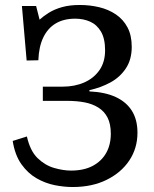

<svg xmlns="http://www.w3.org/2000/svg" viewBox="-20 -737 617 771"><path d="M272 14Q237 14 199.5 6.5Q162 -1 127 -21Q92 -41 66 -77.5Q40 -114 31 -171L88 -189Q101 -131 131 -102Q161 -73 197.5 -62.5Q234 -52 265 -52Q317 -52 352.5 -71Q388 -90 406.5 -123Q425 -156 425 -200Q425 -239 412 -264.5Q399 -290 375 -305Q351 -320 319.5 -326Q288 -332 249 -332H152V-389H231Q280 -389 318.5 -406Q357 -423 379.5 -455.5Q402 -488 402 -535Q402 -582 385.5 -610Q369 -638 342 -650Q315 -662 282 -662Q236 -662 204 -643Q172 -624 154 -587Q136 -550 134 -495L87 -494L68 -713H125L139 -658Q154 -672 176.5 -686Q199 -700 229.5 -708.5Q260 -717 300 -717Q341 -717 378.5 -708Q416 -699 445.5 -679Q475 -659 492 -627Q509 -595 509 -549Q509 -498 485.5 -462.5Q462 -427 423.5 -406Q385 -385 339 -375V-370Q403 -367 445.5 -347Q488 -327 510 -291.5Q532 -256 532 -204Q532 -142 499.5 -93Q467 -44 408.5 -15Q350 14 272 14Z"/></svg>

Font: Literata 18pt
Style: Regular
Weight: 400
Designer: Latin by Veronika Burian and Jose Scaglione. Greek by Irene Vlachou. Cyrillic by Vera Evstafieva.
Foundry: TypeTogether
Version: Version 3.103;gftools[0.9.29]